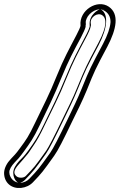

<svg xmlns="http://www.w3.org/2000/svg" viewBox="-32 -774 587 942"><path d="M470 -699C490 -685 496 -649 451 -564C390 -449 387 -442 347 -345C324 -287 301 -245 277 -194C235 -106 206 -51 195 -35C136 48 137 45 95 89C85 100 61 101 49 91C31 76 38 58 57 36C74 16 81 10 105 -20C114 -31 122 -46 135 -64C149 -84 165 -113 185 -155C227 -243 256 -295 294 -390C328 -474 351 -516 387 -584C402 -612 411 -631 414 -649C415 -653 413 -657 413 -661C410 -690 447 -715 470 -699ZM363 -650V-647C362 -641 355 -625 343 -602C307 -533 281 -487 247 -403C209 -308 182 -259 140 -171C108 -104 97 -89 66 -47C43 -15 39 -14 21 6C3 25 -11 49 -12 74C-12 97 -4 117 12 131C44 159 100 152 130 120C173 75 177 70 234 -10C252 -35 279 -88 322 -178C347 -229 370 -274 394 -332C433 -429 434 -431 495 -546C540 -632 554 -705 502 -741C445 -780 356 -723 363 -650ZM484 -719C524 -692 517 -636 473 -553C412 -438 410 -433 370 -335C346 -276 324 -233 300 -183C258 -94 229 -40 215 -20C156 63 154 63 113 106C93 127 55 130 32 110C24 103 18 93 15 82C9 55 25 35 38 19C56 -2 62 -6 85 -36C93 -46 102 -60 115 -78C127 -95 143 -125 163 -166C205 -255 233 -306 271 -400C305 -485 329 -527 365 -595C380 -623 387 -641 389 -653V-658C385 -696 416 -725 447 -728C459 -729 473 -727 484 -719ZM388 -652C386 -667 391 -681 399 -694C421 -726 463 -738 488 -721C521 -699 519 -645 473 -558C412 -443 409 -438 370 -342C347 -285 325 -241 300 -189C257 -100 229 -45 214 -24C157 56 155 58 112 103C90 127 49 129 29 112C19 103 13 90 13 74C13 58 24 40 40 23C57 5 62 1 86 -32C116 -74 131 -93 163 -160C205 -247 231 -298 270 -394C304 -477 328 -521 365 -590C378 -615 385 -631 388 -642V-645V-651ZM504 -715C492 -723 473 -729 451 -729C385 -728 366 -686 369 -660V-651C367 -637 359 -619 344 -591C308 -523 284 -481 250 -396C212 -302 184 -251 142 -162C122 -120 106 -91 93 -73C80 -55 72 -40 64 -30C41 0 35 4 17 25C-2 48 -21 77 11 105C18 111 26 116 37 119C75 130 118 118 135 100C176 57 177 58 236 -25C250 -44 279 -98 321 -187C345 -237 367 -281 391 -339C431 -437 433 -442 494 -557C539 -641 544 -688 504 -715ZM408 -651V-646V-644C406 -635 399 -618 386 -594C350 -525 325 -481 291 -397C252 -302 226 -252 184 -165C152 -98 138 -79 108 -37C84 -4 78 -1 61 17C46 34 33 54 33 74C33 93 41 109 50 117C60 126 62 125 70 122C75 120 83 116 90 109C133 64 136 61 193 -19C209 -41 236 -95 279 -184C304 -236 327 -281 350 -338C389 -434 391 -438 452 -553C497 -639 499 -703 467 -725C463 -728 460 -729 460 -729C454 -729 403 -703 408 -651Z"/></svg>

Font: AppleStorm
Style: XbdFaxIta
Weight: 800
Foundry: Cannot Into Space Fonts
Version: Version 1.01